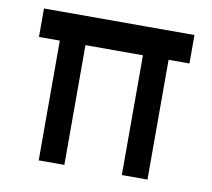

<svg xmlns="http://www.w3.org/2000/svg" viewBox="-64 -598 742 671"><g transform="rotate(10 307.0 -263.0)"><path d="M114 -476 131 -425H40V-526H574V-425H491L500 -438V0H409V-460L419 -425H192L205 -438V0H114Z"/></g></svg>

Font: Lexend
Style: Regular
Weight: 400
Designer: Thomas Jockin
Foundry: Lexend
Version: Version 1.000